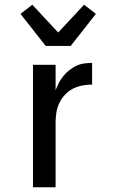

<svg xmlns="http://www.w3.org/2000/svg" viewBox="-20 -795 490 815"><path d="M120 0V-520H216V-412Q222 -428 230 -443.5Q238 -459 249 -472.5Q260 -486 274 -497Q288 -508 303.5 -515.5Q319 -523 336.5 -525.5Q354 -528 371 -528V-436Q350 -436 329 -432Q308 -428 289.5 -418.5Q271 -409 256 -393Q241 -377 232 -358Q223 -339 219.5 -318Q216 -297 216 -276V0ZM174 -600 67 -736 117 -775 227 -657 337 -775 387 -736 280 -600Z"/></svg>

Font: Iosevka Aile Medium
Style: Regular
Weight: 500
Designer: Belleve Invis
Foundry: Belleve Invis
Version: Version 27.3.5; ttfautohint (v1.8.4)